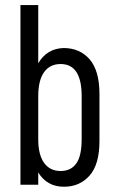

<svg xmlns="http://www.w3.org/2000/svg" viewBox="-20 -710 451 738"><path d="M127 -46.9V0H58.6V-690.4H127V-466.8Q160.2 -523.4 224.6 -525.4Q286.1 -525.4 324.2 -482.4Q362.3 -438.5 362.3 -348.6V-168Q362.3 -79.1 325.2 -36.1Q287.1 7.8 225.6 7.8Q161.1 7.8 127 -46.9ZM293.9 -175.8V-340.8Q293.9 -463.9 212.9 -463.9Q171.9 -463.9 149.4 -432.6Q127 -401.4 127 -339.8V-174.8Q127 -115.2 149.4 -84Q171.9 -52.7 212.9 -52.7Q252.9 -52.7 273.4 -82Q293.9 -110.4 293.9 -175.8Z"/></svg>

Font: Dinish Condensed
Style: Regular
Weight: 400
Width: 3
Designer: Bert Driehuis
Foundry: Playbeing
Version: Version 3.006; git-39231f3c-release